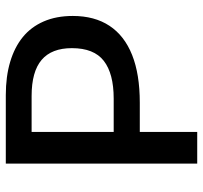

<svg xmlns="http://www.w3.org/2000/svg" viewBox="-39 -661 700 662"><g transform="rotate(-90 311.0 -330.0)"><path d="M144 -198V-288H302Q388 -288 432 -322Q476 -356 476 -432Q476 -502 435.5 -536.5Q395 -571 311 -571H144V-660H314Q378 -660 428.5 -645Q479 -630 514 -601.5Q549 -573 568 -529.5Q587 -486 587 -429Q587 -354 553 -302.5Q519 -251 452.5 -224.5Q386 -198 288 -198ZM78 0V-660H187V0Z"/></g></svg>

Font: Bricolage Grotesque 24pt Medium
Style: Regular
Weight: 500
Designer: Mathieu Triay
Foundry: Atelier Triay
Version: Version 1.001;gftools[0.9.33.dev8+g029e19f]